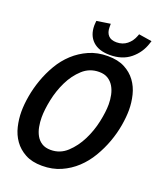

<svg xmlns="http://www.w3.org/2000/svg" viewBox="-155 -935 864 1042"><g transform="rotate(20 277.5 -414.0)"><path d="M441 -425Q441 -452 435.5 -478.5Q430 -505 417.5 -526Q405 -547 384.5 -560Q364 -573 333 -573Q278 -573 238 -536.5Q198 -500 172.5 -447.5Q147 -395 135 -337Q123 -279 123 -235Q123 -208 128 -181Q133 -154 145 -132.5Q157 -111 177.5 -98Q198 -85 229 -85Q283 -85 323 -122Q363 -159 389.5 -212Q416 -265 428.5 -323.5Q441 -382 441 -425ZM9 -226Q9 -268 17.5 -317Q26 -366 43.5 -415.5Q61 -465 88 -511Q115 -557 153 -592Q191 -627 239.5 -648.5Q288 -670 348 -670Q406 -670 445.5 -649.5Q485 -629 509.5 -595.5Q534 -562 544.5 -519.5Q555 -477 555 -434Q555 -393 546.5 -343.5Q538 -294 520 -244.5Q502 -195 474.5 -148.5Q447 -102 409 -66.5Q371 -31 322.5 -9.5Q274 12 214 12Q156 12 116.5 -9.5Q77 -31 53 -65Q29 -99 19 -141.5Q9 -184 9 -226ZM542 -827 537 -812Q519 -755 472.5 -717Q426 -679 354 -679Q290 -679 255.5 -711.5Q221 -744 221 -801Q221 -812 222 -817L223 -828L302 -840V-820Q302 -790 317.5 -773Q333 -756 365 -756Q400 -756 425 -776Q450 -796 462 -828L466 -839Z"/></g></svg>

Font: Codetta
Style: Bold Italic
Weight: 700
Italic angle: -11°
Designer: Ulrich Proeller
Foundry: PROSA GmbH
Version: Version 2.00;September 29, 2018;FontCreator 11.5.0.2427 64-b